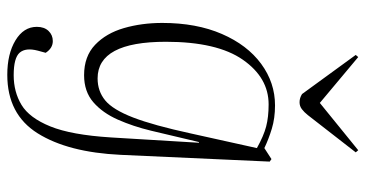

<svg xmlns="http://www.w3.org/2000/svg" viewBox="-264 -534 1027 540"><g transform="rotate(90 250.0 -263.5)"><path d="M381 -309H379L347 -174Q335 -124 316 -81Q297 -38 267 -12Q237 14 191 14Q138 14 105.5 -17Q73 -48 58.5 -98Q44 -148 44 -206Q44 -302 75 -373.5Q106 -445 159 -484Q212 -523 276 -523Q312 -523 341.5 -514Q371 -505 396 -493L427 -513L434 -508L415 -89Q408 59 354.5 144.5Q301 230 190 230Q131 230 93 207Q55 184 55 147Q55 126 66.5 114Q78 102 95 102Q115 102 128 122L122 144Q113 178 127.5 195Q142 212 191 212Q238 212 274.5 190Q311 168 335 109Q359 50 366 -61ZM200 -24Q236 -24 262 -45.5Q288 -67 310 -124Q332 -181 355 -287L396 -472Q362 -491 335.5 -498Q309 -505 273 -505Q198 -505 147.5 -432.5Q97 -360 97 -216Q97 -24 200 -24ZM134 -750 140 -757 269 -649 402 -757 408 -750 303 -615Q295 -605 286.5 -598.5Q278 -592 267 -592Q255 -592 244 -599Z"/></g></svg>

Font: Literata 72pt ExtraLight
Style: Italic
Weight: 200
Italic angle: -2°
Designer: Latin by Veronika Burian and Jose Scaglione. Greek by Irene Vlachou. Cyrillic by Vera Evstafieva
Foundry: TypeTogether
Version: Version 3.002